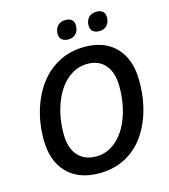

<svg xmlns="http://www.w3.org/2000/svg" viewBox="-131 -1008 986 1120"><g transform="rotate(-15 362.5 -447.5)"><path d="M693.8 -450.2Q693.8 -314 647.5 -207.5Q601.1 -101.1 519.8 -45.7Q438.5 9.8 331.1 9.8Q204.6 9.8 135.3 -63.2Q65.9 -136.2 65.9 -265.1Q65.9 -395.5 114 -503.2Q162.1 -610.8 245.6 -668Q329.1 -725.1 435.1 -725.1Q557.6 -725.1 625.7 -652.3Q693.8 -579.6 693.8 -450.2ZM425.8 -625Q358.4 -625 303.7 -578.1Q249 -531.2 218 -448Q187 -364.7 187 -266.1Q187 -181.6 226.8 -135.7Q266.6 -89.8 337.9 -89.8Q405.3 -89.8 459.2 -136.5Q513.2 -183.1 543.2 -265.9Q573.2 -348.6 573.2 -449.2Q573.2 -532.2 534.7 -578.6Q496.1 -625 425.8 -625ZM304.2 -838.9Q304.2 -868.2 321.3 -886.7Q338.4 -905.3 369.1 -905.3Q392.6 -905.3 406.5 -893.8Q420.4 -882.3 420.4 -858.9Q420.4 -827.1 403.1 -809.1Q385.7 -791 357.4 -791Q334.5 -791 319.3 -802.5Q304.2 -814 304.2 -838.9ZM491.2 -838.9Q491.2 -868.2 508.3 -886.7Q525.4 -905.3 556.2 -905.3Q579.6 -905.3 593.5 -893.8Q607.4 -882.3 607.4 -858.9Q607.4 -827.1 590.1 -809.1Q572.8 -791 544.4 -791Q521.5 -791 506.3 -802.5Q491.2 -814 491.2 -838.9Z"/></g></svg>

Font: Open Sans Semibold
Style: Italic
Weight: 600
Italic angle: -12°
Foundry: Ascender Corporation
Version: Version 1.10